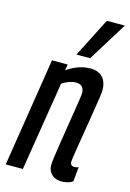

<svg xmlns="http://www.w3.org/2000/svg" viewBox="-124 -850 622 920"><g transform="rotate(15 187.5 -390.0)"><path d="M83 -539H161L156 -509Q213 -549 271 -549Q313 -549 333.5 -525.5Q354 -502 354 -462Q354 -454 350 -426Q346 -398 339.5 -358.5Q333 -319 326 -275.5Q319 -232 312.5 -193Q306 -154 302 -127Q298 -100 298 -94Q298 -73 319 -73Q323 -73 327.5 -74Q332 -75 339 -77L332 -5Q320 3 305 6.5Q290 10 276 10Q245 10 227 -8Q209 -26 209 -53Q209 -64 213 -93.5Q217 -123 223 -162.5Q229 -202 236 -244.5Q243 -287 249 -325Q255 -363 259 -390Q263 -417 263 -424Q263 -442 254 -454Q245 -466 222 -466Q206 -466 188 -459.5Q170 -453 154 -442L83 0H-2ZM189 -596 288 -790H377L257 -596Z"/></g></svg>

Font: Georama Condensed Medium
Style: Italic
Weight: 500
Width: 3
Italic angle: -9°
Designer: Jean-Baptiste Levee
Foundry: Production Type
Version: Version 1.000